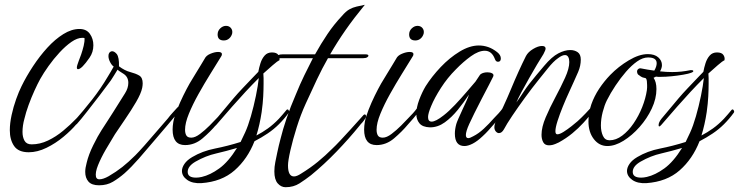

<svg xmlns="http://www.w3.org/2000/svg" viewBox="-20 -606 3087 802"><path d="M100 30Q57 30 39 4Q21 -22 21 -62Q21 -91 28.5 -125.5Q36 -160 47.5 -192Q59 -224 70 -246Q90 -287 118 -329.5Q146 -372 178 -407Q210 -442 244.5 -463.5Q279 -485 312 -485Q341 -485 355.5 -464.5Q370 -444 370 -417Q370 -388 354 -365Q321 -317 306 -317Q301 -317 301 -324Q301 -331 309 -352Q313 -361 319 -378.5Q325 -396 329.5 -414.5Q334 -433 333 -447Q330 -448 324 -448Q303 -448 278.5 -431Q254 -414 229 -387Q204 -360 183 -330.5Q162 -301 148 -276Q137 -256 124 -227.5Q111 -199 99.5 -167.5Q88 -136 82 -110Q78 -96 76 -82Q74 -68 74 -55Q74 -33 82.5 -18Q91 -3 112 -3Q147 -3 180.5 -19Q214 -35 244 -60Q274 -85 299 -111Q320 -132 336 -154Q339 -157 341 -157Q347 -157 347 -148Q347 -143 343 -139L299 -87Q278 -62 245 -34.5Q212 -7 174 11.5Q136 30 100 30Z M394 168Q363 168 349.5 152.5Q336 137 336 112Q336 96 342 74Q350 40 369.5 0.5Q389 -39 404 -62Q416 -80 428 -99Q440 -118 453 -138L502 -216Q516 -238 516 -260Q516 -284 497 -297L483 -306Q475 -311 471 -315L457 -292L443 -270Q422 -241 395 -206Q368 -171 343 -139Q318 -107 301 -88Q298 -85 295 -85Q290 -85 287.5 -90Q285 -95 289 -99Q328 -143 364.5 -189.5Q401 -236 431 -287L443 -307L455 -328Q447 -333 440 -346.5Q433 -360 433 -372Q433 -389 447 -392H448Q458 -392 468 -380Q478 -366 477 -329Q501 -311 524 -305Q547 -299 561.5 -290.5Q576 -282 576 -258Q576 -254 575.5 -249Q575 -244 574 -239Q569 -215 548.5 -180Q528 -145 503 -108.5Q478 -72 460 -45Q442 -16 422 18.5Q402 53 389.5 84Q377 115 381 133Q384 143 395 143Q411 143 434 130Q465 112 491 91.5Q517 71 545 43Q560 28 583.5 1.5Q607 -25 633 -55.5Q659 -86 681 -111Q690 -123 701 -135L721 -157Q724 -160 726 -160Q732 -160 732 -152Q732 -149 727 -142Q717 -128 704.5 -113Q692 -98 681 -85Q655 -55 623.5 -17.5Q592 20 560.5 56Q529 92 500 118Q477 138 452 153Q427 168 394 168Z M915 -437Q889 -437 889 -462Q889 -477 900 -487.5Q911 -498 924 -498Q937 -498 944.5 -489Q952 -480 950 -467Q947 -454 937.5 -445.5Q928 -437 915 -437ZM753 0Q701 0 701 -65Q701 -79 704 -97Q708 -118 719.5 -147.5Q731 -177 745.5 -206.5Q760 -236 772 -257Q782 -273 795 -295Q808 -317 820 -336Q832 -355 835 -361Q841 -374 859 -381.5Q877 -389 891 -389Q907 -389 907 -380Q907 -374 903 -369Q884 -338 858.5 -297Q833 -256 809 -213Q785 -170 769 -131Q753 -92 753 -64Q753 -49 758.5 -40Q764 -31 779 -31Q795 -31 815.5 -46.5Q836 -62 855.5 -81.5Q875 -101 885 -112L905 -133Q910 -138 914 -143.5Q918 -149 922 -154Q925 -157 927 -157Q933 -157 933 -148Q933 -143 929 -139Q918 -125 907 -112Q896 -99 884 -86Q859 -56 826 -28Q793 0 753 0Z M821 159Q784 161 762 145.5Q740 130 740 108Q740 94 750.5 78.5Q761 63 783 50Q825 25 878 14.5Q931 4 985 -13L1004 -53Q1016 -79 1028 -120.5Q1040 -162 1049 -206Q1058 -250 1061 -280Q1032 -251 1005.5 -222.5Q979 -194 950 -161Q921 -128 884 -85Q878 -78 875 -78Q872 -78 872 -83Q872 -95 884 -110L956 -196Q973 -216 993 -237Q1013 -258 1034 -280L1059 -306Q1062 -323 1068 -342Q1074 -361 1085.5 -374Q1097 -387 1116 -387Q1136 -387 1143 -376Q1150 -365 1147 -354Q1139 -351 1119 -333.5Q1099 -316 1080 -299Q1081 -290 1081 -279.5Q1081 -269 1081 -257Q1081 -233 1079.5 -203.5Q1078 -174 1073 -138Q1065 -85 1051 -40Q1076 -53 1099 -69.5Q1122 -86 1145 -110Q1153 -119 1161 -128Q1169 -137 1177 -147Q1179 -149 1181 -149Q1184 -149 1186.5 -144Q1189 -139 1186 -135Q1168 -110 1145 -87Q1124 -66 1098 -48.5Q1072 -31 1043 -16Q1014 58 960 105.5Q906 153 821 159ZM799 136Q810 136 823 133Q858 125 896 97.5Q934 70 970 12Q926 25 883 35Q839 45 797 69Q764 88 764 112Q764 136 799 136Z M1173 176Q1154 176 1140 160Q1126 144 1126 110Q1126 91 1130 71Q1132 61 1138 32Q1144 3 1152 -27Q1161 -64 1177 -111.5Q1193 -159 1216 -212Q1233 -254 1251 -291Q1269 -328 1287 -363H1149Q1138 -363 1138 -368Q1138 -379 1160 -379H1296Q1321 -424 1348 -464Q1375 -504 1408 -539Q1425 -559 1439.5 -567Q1454 -575 1469.5 -578.5Q1485 -582 1504 -586Q1458 -530 1423.5 -480.5Q1389 -431 1359 -379H1507Q1519 -379 1519 -373Q1519 -370 1513.5 -366.5Q1508 -363 1497 -363H1350Q1326 -321 1304 -274.5Q1282 -228 1257 -173Q1236 -127 1219.5 -74.5Q1203 -22 1193 22Q1183 66 1183 85Q1183 131 1208 131Q1220 131 1238 119Q1277 95 1308 69.5Q1339 44 1367 16Q1382 2 1402.5 -20Q1423 -42 1444 -65Q1465 -88 1481 -106L1498 -125Q1501 -128 1503 -128Q1509 -128 1509 -120Q1509 -115 1505 -110Q1500 -102 1494 -95Q1487 -88 1481 -80Q1438 -27 1386 27Q1334 81 1279 126Q1256 144 1231 160Q1206 176 1173 176Z M1715 -437Q1689 -437 1689 -462Q1689 -477 1700 -487.5Q1711 -498 1724 -498Q1737 -498 1744.5 -489Q1752 -480 1750 -467Q1747 -454 1737.5 -445.5Q1728 -437 1715 -437ZM1553 0Q1501 0 1501 -65Q1501 -79 1504 -97Q1508 -118 1519.5 -147.5Q1531 -177 1545.5 -206.5Q1560 -236 1572 -257Q1582 -273 1595 -295Q1608 -317 1620 -336Q1632 -355 1635 -361Q1641 -374 1659 -381.5Q1677 -389 1691 -389Q1707 -389 1707 -380Q1707 -374 1703 -369Q1684 -338 1658.5 -297Q1633 -256 1609 -213Q1585 -170 1569 -131Q1553 -92 1553 -64Q1553 -49 1558.5 -40Q1564 -31 1579 -31Q1595 -31 1615.5 -46.5Q1636 -62 1655.5 -81.5Q1675 -101 1685 -112L1705 -133Q1710 -138 1714 -143.5Q1718 -149 1722 -154Q1725 -157 1727 -157Q1733 -157 1733 -148Q1733 -143 1729 -139Q1718 -125 1707 -112Q1696 -99 1684 -86Q1659 -56 1626 -28Q1593 0 1553 0Z M1920 4Q1880 4 1880 -48Q1880 -66 1886 -88Q1888 -95 1895 -111Q1902 -127 1911 -146.5Q1920 -166 1928 -183.5Q1936 -201 1939 -211Q1918 -179 1892.5 -147.5Q1867 -116 1838 -95Q1809 -74 1776 -74Q1745 -75 1732 -91Q1719 -107 1719 -130Q1719 -157 1731 -189Q1743 -221 1758 -246Q1784 -287 1821 -326Q1858 -365 1900 -390.5Q1942 -416 1980 -416Q2000 -416 2019 -409.5Q2038 -403 2057 -388Q2072 -376 2072 -362Q2072 -348 2060 -348Q2051 -348 2047 -360Q2034 -394 2005 -394Q1979 -394 1947 -371Q1915 -348 1884 -316Q1849 -281 1822 -239Q1795 -197 1781 -163Q1768 -132 1768 -117Q1768 -98 1783 -98Q1800 -98 1833 -124Q1855 -141 1881 -168.5Q1907 -196 1930 -223Q1953 -250 1966 -265Q1977 -282 1984 -292Q1988 -298 1997 -301Q2006 -304 2016 -304Q2028 -304 2036 -299.5Q2044 -295 2040 -286Q2036 -277 2022.5 -251.5Q2009 -226 1992.5 -194Q1976 -162 1961.5 -133Q1947 -104 1940 -88Q1926 -57 1926 -42Q1926 -29 1936 -29Q1943 -29 1957 -37Q1979 -48 2001 -68.5Q2023 -89 2043 -112Q2054 -123 2063 -133Q2072 -143 2080 -154Q2083 -157 2085 -157Q2091 -157 2091 -148Q2091 -143 2087 -139Q2076 -125 2065 -112Q2054 -99 2042 -86Q2031 -73 2019.5 -60.5Q2008 -48 1996 -37Q1974 -16 1954.5 -6Q1935 4 1920 4Z M2273 1Q2256 1 2249 -12Q2242 -25 2242 -43Q2242 -75 2259.5 -116Q2277 -157 2300 -200Q2323 -243 2340.5 -281.5Q2358 -320 2358 -347Q2358 -360 2353.5 -368Q2349 -376 2340 -376Q2328 -376 2311 -363Q2292 -350 2268 -320L2231 -274Q2202 -238 2172.5 -197.5Q2143 -157 2119.5 -122Q2096 -87 2085 -66Q2076 -50 2064 -50Q2057 -50 2051 -57Q2045 -64 2045 -75Q2045 -82 2048 -91Q2083 -158 2114.5 -234Q2146 -310 2177 -372Q2186 -389 2207 -401.5Q2228 -414 2244 -414Q2259 -414 2259 -403Q2259 -397 2250 -380Q2239 -363 2223 -336Q2207 -309 2190 -279Q2173 -249 2158.5 -222Q2144 -195 2137 -178Q2148 -193 2167.5 -223Q2187 -253 2221 -293L2253 -331Q2285 -369 2312 -383Q2339 -397 2362 -397Q2380 -397 2393 -388Q2406 -379 2406 -357Q2406 -331 2395 -305.5Q2384 -280 2377 -265Q2370 -249 2357 -221Q2344 -193 2331 -161Q2318 -129 2309 -101Q2300 -73 2300 -58Q2300 -45 2308 -45Q2318 -45 2334.5 -55.5Q2351 -66 2367.5 -79Q2384 -92 2393 -100Q2426 -130 2460 -170Q2465 -176 2468 -176Q2471 -176 2471 -170Q2471 -167 2468.5 -162Q2466 -157 2463 -151Q2457 -141 2444 -124.5Q2431 -108 2417 -93Q2396 -70 2370.5 -49Q2345 -28 2314 -11Q2306 -7 2299.5 -4.5Q2293 -2 2289 -1Q2285 0 2281 0.5Q2277 1 2273 1Z M2517 4Q2483 4 2460.5 -25Q2438 -54 2438 -99Q2438 -135 2450 -170Q2462 -204 2482.5 -235Q2503 -266 2529 -293Q2563 -328 2606.5 -354Q2650 -380 2686 -380Q2714 -380 2729.5 -366.5Q2745 -353 2745 -334Q2745 -322 2737 -308Q2763 -305 2788 -305Q2807 -305 2826 -307Q2845 -309 2864 -313H2868Q2876 -313 2876 -309Q2876 -305 2867 -302Q2857 -298 2834 -294Q2811 -290 2786 -287.5Q2761 -285 2741 -285Q2734 -285 2729 -285Q2724 -285 2720 -286L2710 -281Q2722 -264 2722 -234Q2722 -194 2702.5 -152.5Q2683 -111 2651.5 -75.5Q2620 -40 2584.5 -18Q2549 4 2517 4ZM2526 -20Q2553 -20 2579 -39.5Q2605 -59 2626.5 -90.5Q2648 -122 2662.5 -158.5Q2677 -195 2682 -229Q2683 -235 2683 -240.5Q2683 -246 2683 -251Q2683 -260 2682 -267.5Q2681 -275 2678 -279Q2676 -279 2675 -280Q2663 -282 2657.5 -286Q2652 -290 2645 -295Q2641 -300 2641 -307Q2641 -314 2646.5 -318Q2652 -322 2659 -320Q2684 -315 2713 -311Q2723 -328 2723 -342Q2723 -366 2687 -366Q2665 -366 2641.5 -349.5Q2618 -333 2595 -306.5Q2572 -280 2551 -248.5Q2530 -217 2515 -187Q2505 -167 2497.5 -138Q2490 -109 2490 -82Q2490 -57 2498.5 -38.5Q2507 -20 2526 -20Z M2680 159Q2643 161 2621 145.5Q2599 130 2599 108Q2599 94 2609.5 78.5Q2620 63 2642 50Q2684 25 2737 14.5Q2790 4 2844 -13L2863 -53Q2875 -79 2887 -120.5Q2899 -162 2908 -206Q2917 -250 2920 -280Q2891 -251 2864.5 -222.5Q2838 -194 2809 -161Q2780 -128 2743 -85Q2737 -78 2734 -78Q2731 -78 2731 -83Q2731 -95 2743 -110L2815 -196Q2832 -216 2852 -237Q2872 -258 2893 -280L2918 -306Q2921 -323 2927 -342Q2933 -361 2944.5 -374Q2956 -387 2975 -387Q2995 -387 3002 -376Q3009 -365 3006 -354Q2998 -351 2978 -333.5Q2958 -316 2939 -299Q2940 -290 2940 -279.5Q2940 -269 2940 -257Q2940 -233 2938.5 -203.5Q2937 -174 2932 -138Q2924 -85 2910 -40Q2935 -53 2958 -69.5Q2981 -86 3004 -110Q3012 -119 3020 -128Q3028 -137 3036 -147Q3038 -149 3040 -149Q3043 -149 3045.5 -144Q3048 -139 3045 -135Q3027 -110 3004 -87Q2983 -66 2957 -48.5Q2931 -31 2902 -16Q2873 58 2819 105.5Q2765 153 2680 159ZM2658 136Q2669 136 2682 133Q2717 125 2755 97.5Q2793 70 2829 12Q2785 25 2742 35Q2698 45 2656 69Q2623 88 2623 112Q2623 136 2658 136Z"/></svg>

Font: Birthstone Bounce
Style: Regular
Weight: 400
Designer: Robert E. Leuschke
Foundry: Rob Leuschke
Version: Version 1.010; ttfautohint (v1.8.3)